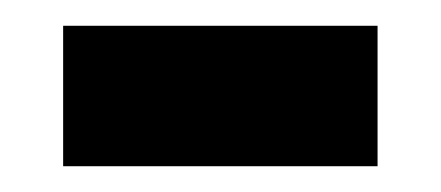

<svg xmlns="http://www.w3.org/2000/svg" viewBox="-20 -587 342 149"><path d="M29 -458V-567H273V-458Z"/></svg>

Font: Noto Sans Khmer UI Condensed SemiBold
Style: Regular
Weight: 600
Width: 3
Designer: Danh Hong and the Monotype Design Team
Foundry: Monotype Imaging Inc.
Version: Version 2.002; ttfautohint (v1.8.4.7-5d5b)